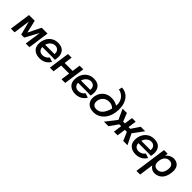

<svg xmlns="http://www.w3.org/2000/svg" viewBox="228 -1884 3333 3333"><g transform="rotate(45 1894.0 -217.5)"><path d="M390 -389H533L478 0H388L431 -302L296 -53H223L156 -306L113 0H23L78 -389H219L273 -154Z M861 -160H634Q636 -112 663 -86.5Q690 -61 740 -61Q773 -61 805 -79Q837 -97 854 -124L936 -97Q906 -43 853.5 -14.5Q801 14 738 14Q652 14 599 -31Q546 -76 548 -166Q551 -237 581 -291.5Q611 -346 662 -376.5Q713 -407 779 -407Q866 -407 910.5 -361.5Q955 -316 955 -236Q955 -204 945 -157ZM870 -223Q871 -230 871 -242Q871 -285 845 -311Q819 -337 777 -338Q731 -338 693.5 -306Q656 -274 642 -223Z M1321 -389H1411L1356 0H1266L1289 -164H1093L1070 0H980L1035 -389H1125L1104 -239H1300Z M1739 -160H1512Q1514 -112 1541 -86.5Q1568 -61 1618 -61Q1651 -61 1683 -79Q1715 -97 1732 -124L1814 -97Q1784 -43 1731.5 -14.5Q1679 14 1616 14Q1530 14 1477 -31Q1424 -76 1426 -166Q1429 -237 1459 -291.5Q1489 -346 1540 -376.5Q1591 -407 1657 -407Q1744 -407 1788.5 -361.5Q1833 -316 1833 -236Q1833 -204 1823 -157ZM1748 -223Q1749 -230 1749 -242Q1749 -285 1723 -311Q1697 -337 1655 -338Q1609 -338 1571.5 -306Q1534 -274 1520 -223Z M1876 -152Q1876 -179 1882 -207Q1903 -293 1964 -340Q2025 -387 2109 -387Q2152 -387 2185 -378Q2218 -369 2238.5 -358Q2259 -347 2259 -346Q2262 -364 2262 -380Q2262 -428 2240.5 -471Q2219 -514 2181 -542.5Q2143 -571 2096 -578L2108 -640Q2179 -638 2232 -600.5Q2285 -563 2314 -496.5Q2343 -430 2343 -343Q2343 -316 2340 -286Q2331 -196 2293 -128Q2255 -60 2195 -23Q2135 14 2061 14Q1974 14 1925 -30.5Q1876 -75 1876 -152ZM2210 -166Q2237 -218 2245 -259Q2245 -263 2229.5 -276Q2214 -289 2188 -299.5Q2162 -310 2131 -310Q2119 -310 2113 -309Q2058 -306 2019 -271.5Q1980 -237 1968 -181Q1965 -166 1965 -152Q1965 -108 1990 -83.5Q2015 -59 2059 -59Q2108 -59 2146 -86Q2184 -113 2210 -166Z M2930 -389 2788 -196 2885 0H2781L2713 -156H2664L2642 0H2552L2574 -156H2528L2418 0H2307L2463 -201L2376 -389H2481L2543 -236H2585L2607 -389H2697L2675 -236H2718L2821 -389Z M3220 -160H2993Q2995 -112 3022 -86.5Q3049 -61 3099 -61Q3132 -61 3164 -79Q3196 -97 3213 -124L3295 -97Q3265 -43 3212.5 -14.5Q3160 14 3097 14Q3011 14 2958 -31Q2905 -76 2907 -166Q2910 -237 2940 -291.5Q2970 -346 3021 -376.5Q3072 -407 3138 -407Q3225 -407 3269.5 -361.5Q3314 -316 3314 -236Q3314 -204 3304 -157ZM3229 -223Q3230 -230 3230 -242Q3230 -285 3204 -311Q3178 -337 3136 -338Q3090 -338 3052.5 -306Q3015 -274 3001 -223Z M3767 -247Q3767 -220 3763 -196Q3748 -89 3691.5 -37.5Q3635 14 3556 14Q3520 14 3489 -4.5Q3458 -23 3437 -56L3400 205H3310L3393 -389H3483L3476 -336Q3506 -369 3542.5 -388Q3579 -407 3615 -407Q3684 -407 3725.5 -367.5Q3767 -328 3767 -247ZM3681 -228Q3681 -279 3655 -304Q3629 -329 3588 -329Q3540 -329 3506 -296.5Q3472 -264 3462 -196Q3460 -184 3460 -164Q3460 -113 3484.5 -88.5Q3509 -64 3551 -64Q3599 -64 3634 -96.5Q3669 -129 3678 -196Q3681 -214 3681 -228Z"/></g></svg>

Font: Neutral Grotesk
Style: Italic
Weight: 400
Italic angle: -8°
Designer: Nawras Khrais
Foundry: Nawras Khrais
Version: Version 1.000